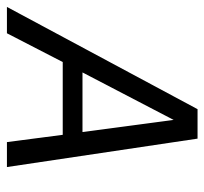

<svg xmlns="http://www.w3.org/2000/svg" viewBox="-59 -552 590 554"><g transform="rotate(90 236.0 -275.0)"><path d="M274 -550 -21 0H55L138 -161H348L369 0H441L359 -550ZM168 -218 305 -481 340 -218Z"/></g></svg>

Font: Cambay Devanagari
Style: Italic
Weight: 400
Italic angle: -11°
Designer: Pooja Saxena
Foundry: Pooja Saxena
Version: Version 1.018;PS 001.018;hotconv 1.0.70;makeotf.lib2.5.58329